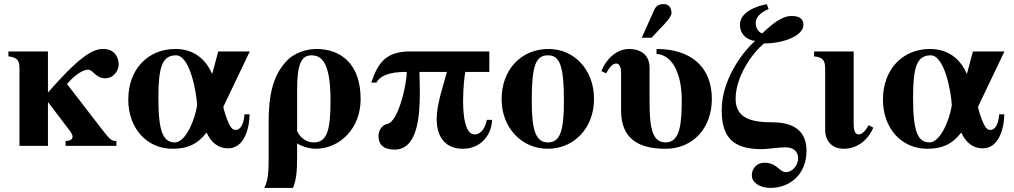

<svg xmlns="http://www.w3.org/2000/svg" viewBox="-20 -712 4948 937"><path d="M214 -461H21V-437C60 -432 75 -421 75 -379V0H214V-213H215L313 -84C327 -66 334 -54 334 -47C334 -35 330 -25 300 -24V0H548V-24C526 -24 517 -30 486 -70L307 -302C348 -350 387 -372 410 -372C435 -372 446 -330 493 -330C537 -330 559 -370 559 -396C559 -446 526 -473 488 -473C446 -473 392 -465 214 -260Z M1173 -154C1170 -104 1152 -78 1131 -78C1117 -78 1104 -80 1079 -156C1076 -165 1070 -186 1070 -191L1199 -461H1045L1016 -352H1015C992 -406 940 -473 836 -473C701 -473 606 -373 606 -226C606 -84 698 14 822 14C891 14 941 -5 988 -65C1012 -14 1047 12 1093 12C1168 12 1197 -77 1198 -154ZM942 -198C931 -126 886 -17 833 -17C775 -17 753 -73 753 -233C753 -382 770 -442 839 -442C907 -442 939 -262 942 -198Z M1520 14C1639 14 1740 -86 1740 -228C1740 -398 1646 -473 1523 -473C1472 -473 1413 -451 1381 -417C1311 -344 1291 -248 1291 -113V55C1291 131 1289 166 1270 205H1410C1426 166 1430 124 1430 54V-12C1458 5 1495 14 1521 14ZM1430 -271C1430 -394 1448 -442 1500 -442C1559 -442 1593 -389 1593 -220C1593 -71 1574 -17 1511 -17C1497 -17 1455 -21 1430 -72Z M2368 -361V-461H1983C1864 -461 1825 -407 1792 -309H1817C1844 -359 1925 -361 1965 -361C1965 -297 1923 -117 1870 -107C1842 -102 1827 -72 1827 -48C1827 -4 1854 18 1906 18C2016 18 2029 -139 2029 -262C2029 -306 2027 -340 2027 -361H2161C2145 -299 2111 -204 2111 -131C2111 -64 2138 14 2239 14C2331 14 2381 -60 2381 -127H2356C2343 -66 2313 -56 2296 -56C2252 -56 2240 -139 2240 -219C2240 -283 2247 -345 2251 -361Z M2657 -473C2525 -473 2428 -374 2428 -228C2428 -86 2528 14 2653 14C2782 14 2879 -88 2879 -229C2879 -371 2783 -473 2657 -473ZM2654 -442C2713 -442 2732 -389 2732 -218C2732 -69 2712 -17 2654 -17C2596 -17 2575 -73 2575 -218C2575 -389 2593 -442 2654 -442Z M3112 -528H3160L3223 -595C3242 -616 3257 -635 3257 -648C3257 -674 3244 -692 3220 -692C3200 -692 3183 -687 3173 -664ZM3184 -449C3274 -442 3307 -329 3307 -226C3307 -111 3300 -17 3228 -17C3157 -17 3150 -105 3150 -225V-381C3150 -454 3094 -473 3051 -473C2985 -473 2936 -419 2915 -365L2938 -354C2951 -378 2967 -402 2987 -402C3006 -402 3011 -378 3011 -355V-173C3011 -36 3094 14 3228 14C3362 14 3454 -87 3454 -229C3454 -387 3350 -473 3184 -473Z M3722 -692C3629 -672 3591 -634 3591 -590C3591 -547 3622 -518 3665 -512C3600 -455 3502 -320 3502 -175C3502 -39 3559 15 3696 16C3720 16 3781 7 3813 7C3851 7 3875 26 3875 60C3875 99 3843 128 3817 128C3781 128 3773 82 3710 82C3675 82 3649 109 3649 144C3649 176 3683 205 3741 205C3827 205 3916 146 3916 23C3916 -59 3869 -115 3751 -115C3644 -115 3570 -136 3570 -230C3570 -338 3651 -454 3709 -500C3805 -500 3901 -538 3901 -591C3901 -620 3880 -634 3844 -634C3796 -634 3749 -596 3700 -549C3684 -554 3668 -572 3668 -600C3668 -623 3684 -648 3731 -668Z M4146 -461H3953V-437C3993 -432 4007 -421 4007 -376V-77C4007 -31 4034 14 4099 14C4169 14 4221 -37 4242 -89L4219 -101C4206 -78 4190 -56 4170 -56C4148 -56 4146 -88 4146 -112Z M4856 -154C4853 -104 4835 -78 4814 -78C4800 -78 4787 -80 4762 -156C4759 -165 4753 -186 4753 -191L4882 -461H4728L4699 -352H4698C4675 -406 4623 -473 4519 -473C4384 -473 4289 -373 4289 -226C4289 -84 4381 14 4505 14C4574 14 4624 -5 4671 -65C4695 -14 4730 12 4776 12C4851 12 4880 -77 4881 -154ZM4625 -198C4614 -126 4569 -17 4516 -17C4458 -17 4436 -73 4436 -233C4436 -382 4453 -442 4522 -442C4590 -442 4622 -262 4625 -198Z"/></svg>

Font: STIXGeneral
Style: Bold
Weight: 700
Designer: MicroPress Inc., with final additions and corrections provided by Coen Hoffman, Elsevier (retired)
Version: Version 1.1.0